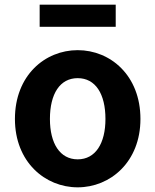

<svg xmlns="http://www.w3.org/2000/svg" viewBox="-20 -789 666 823"><path d="M476 -769H150V-674H476ZM313 14C453 14 582 -95 582 -279C582 -466 453 -574 313 -574C173 -574 44 -466 44 -279C44 -95 173 14 313 14ZM313 -106C237 -106 194 -174 194 -279C194 -387 237 -454 313 -454C389 -454 432 -387 432 -279C432 -174 389 -106 313 -106Z"/></svg>

Font: Spoqa Han Sans Neo Bold
Style: Bold
Weight: 700
Designer: [Spoqa Han Sans Neo] Dong-huui Kim  Younghwa Kang  Yujin Lee  [Noto Sans] Ryoko NISHIZUKA  (kana & ideographs); Paul D. 
Foundry: Spoqa (http://www.spoqa-han-sans.com)
Version: Version 1.100;hotconv 1.0.109;makeotfexe 2.5.65596